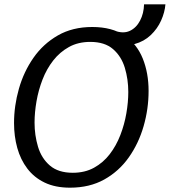

<svg xmlns="http://www.w3.org/2000/svg" viewBox="-20 -859 786 889"><path d="M304 10Q236 10 187 -13.5Q138 -37 106.5 -78.5Q75 -120 60 -174Q45 -228 45 -289Q45 -369 67.5 -448Q90 -527 135 -591.5Q180 -656 248 -695Q316 -734 407 -734Q499 -734 556.5 -694.5Q614 -655 641 -588Q668 -521 668 -438Q668 -355 645 -275Q622 -195 576.5 -130.5Q531 -66 463 -28Q395 10 304 10ZM317 -59Q373 -59 415.5 -82.5Q458 -106 488 -145Q518 -184 537 -233Q556 -282 565 -334Q574 -386 574 -433Q574 -492 558 -545Q542 -598 503.5 -631.5Q465 -665 398 -665Q342 -665 299.5 -641.5Q257 -618 226.5 -579Q196 -540 177 -491Q158 -442 149 -390Q140 -338 140 -291Q140 -233 156 -179.5Q172 -126 211 -92.5Q250 -59 317 -59ZM510 -717Q551 -702 581 -716Q611 -730 628.5 -763.5Q646 -797 647 -839H746Q743 -802 726 -764Q709 -726 678 -696.5Q647 -667 603 -655Q559 -643 502 -656Z"/></svg>

Font: Rosario
Style: Italic
Weight: 400
Italic angle: -8.05°
Designer: Hector Gatti
Foundry: Omnibus Type
Version: Version 1.201